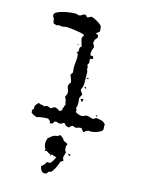

<svg xmlns="http://www.w3.org/2000/svg" viewBox="-134 -707 805 1073"><g transform="rotate(15 268.5 -171.0)"><path d="M171 -621Q175 -621 180 -618.5Q185 -616 190 -616Q198 -616 205.5 -622.5Q213 -629 221 -629Q227 -629 230 -624Q233 -619 238 -617Q244 -618 249 -621.5Q254 -625 259 -627Q275 -623 293 -612.5Q311 -602 322 -591Q326 -579 326 -562Q326 -556 318 -552Q310 -548 308 -542L322 -536L323 -520Q314 -515 310 -505Q306 -495 306 -485Q311 -481 313.5 -475Q316 -469 316 -463Q307 -445 307 -423L312 -415L319 -416L326 -414L328 -399H314L311 -390L314 -377Q313 -372 310.5 -368Q308 -364 306 -360Q310 -356 312 -348L311 -336L316 -324L317 -258Q317 -236 307 -220Q307 -212 313 -206Q319 -200 321 -192Q318 -186 315 -180Q312 -174 310 -168Q311 -160 312 -153Q313 -146 313 -138Q313 -126 308 -111Q313 -104 313.5 -100.5Q314 -97 312 -89Q320 -85 329 -81Q338 -77 348 -77Q357 -77 364.5 -81.5Q372 -86 381 -86Q382 -86 387 -84.5Q392 -83 397.5 -81.5Q403 -80 408 -78.5Q413 -77 415 -77Q419 -79 423 -81.5Q427 -84 431 -87Q448 -85 462 -81.5Q476 -78 487 -64Q485 -56 486 -50.5Q487 -45 487 -37Q487 -30 477.5 -23.5Q468 -17 455.5 -12.5Q443 -8 429.5 -6.5Q416 -5 409 -7Q403 -5 396 -2.5Q389 0 386 7H381Q376 3 372 -4Q368 -11 360 -11Q354 -11 346.5 -8Q339 -5 333 -4L318 -10Q311 -10 306 -5.5Q301 -1 297 4Q279 2 274 -6Q269 -14 264 -14L249 -5L241 -4Q235 -4 229.5 -6.5Q224 -9 219 -9Q213 -9 209.5 -4Q206 1 204 6L187 9V-2L172 -14Q167 -14 158 -13.5Q149 -13 139.5 -12Q130 -11 121 -9Q112 -7 108 -5Q89 -11 75 -21Q75 -30 72 -38Q81 -42 81.5 -49Q82 -56 81 -64Q86 -69 90 -75.5Q94 -82 101 -85Q107 -79 116 -79.5Q125 -80 131 -74Q135 -76 139.5 -78Q144 -80 149 -80Q161 -80 168 -73Q175 -75 181 -79.5Q187 -84 195 -85Q202 -83 209 -80Q216 -77 221 -71Q229 -74 237 -80L235 -89Q240 -94 241 -102Q242 -110 247 -116L242 -125V-131Q242 -140 237.5 -145.5Q233 -151 233 -159Q236 -164 238.5 -170Q241 -176 241 -182Q241 -193 236.5 -201.5Q232 -210 232 -219Q232 -226 235.5 -231.5Q239 -237 243 -242Q242 -255 236 -266.5Q230 -278 230 -286Q236 -292 238 -296Q240 -300 239.5 -304Q239 -308 238 -313Q237 -318 237 -326Q237 -341 239 -356.5Q241 -372 241 -388Q241 -396 239.5 -403Q238 -410 230 -413V-414L240 -420L239 -434Q239 -438 241 -444L249 -452Q247 -461 242 -475Q237 -489 237 -497Q237 -502 241 -506.5Q245 -511 245 -516Q245 -518 242.5 -519Q240 -520 239 -520Q232 -523 219 -525.5Q206 -528 191.5 -530Q177 -532 163 -533.5Q149 -535 142 -535Q134 -535 129.5 -534Q125 -533 121 -532Q117 -531 112 -531Q107 -531 98 -534L83 -530L65 -535Q59 -547 59 -562Q56 -566 53 -570.5Q50 -575 50 -580Q50 -592 65.5 -599.5Q81 -607 101.5 -612Q122 -617 142 -619Q162 -621 171 -621ZM330 -152 319 -165 332 -171H335Q335 -158 330 -152ZM333 -229 323 -235 328 -241 334 -232ZM321 -291 333 -290V-285H330Q322 -285 321 -291ZM425 -101 434 -102Q433 -100 432.5 -97.5Q432 -95 430 -93ZM223 -456 224 -460 233 -458 225 -456ZM252 66 254 61 264 58Q272 63 278 68.5Q284 74 288 82Q294 87 303 89.5Q312 92 314 101L308 108Q308 114 309 120Q310 126 310 132L318 144Q314 152 312.5 159.5Q311 167 309 175L316 192L301 201Q299 206 295 217.5Q291 229 285 240.5Q279 252 272.5 261Q266 270 260 270Q252 270 247.5 278.5Q243 287 233 287Q219 287 212 276.5Q205 266 203 254Q204 251 207 249Q210 247 213 244.5Q216 242 219.5 237.5Q223 233 226 225L234 222L243 223Q245 223 246.5 222Q248 221 250 221Q256 212 262.5 202.5Q269 193 272 182Q265 182 259 179.5Q253 177 247 175L241 176L238 183H234L237 176Q229 174 223 170.5Q217 167 211 162L200 166L203 157Q192 140 192 120Q192 112 194.5 105Q197 98 199 90Q205 89 208 85.5Q211 82 216 78Q221 74 229 70.5Q237 67 252 66ZM346 153 339 157 332 148V146Q335 146 340.5 147Q346 148 346 153Z"/></g></svg>

Font: ErikasBuero
Style: Regular
Weight: 400
Designer: Peter Wiegel
Foundry: Peter Wiegel
Version: Version 1.006